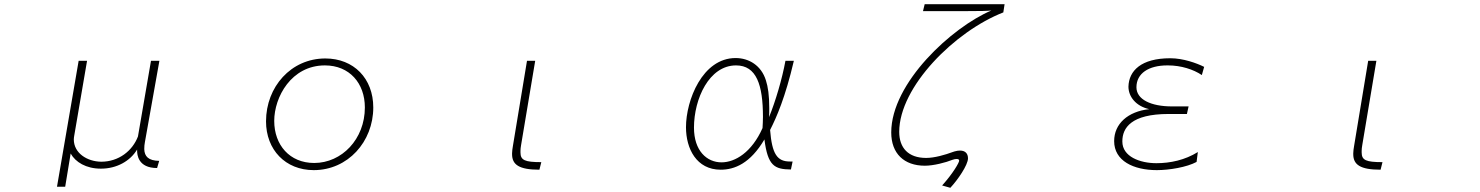

<svg xmlns="http://www.w3.org/2000/svg" viewBox="-20 -779 7040 913"><path d="M354 -490 251 109H290L316 -49C339 -8 389 23 460 23C535 23 599 -13 632 -68V-63C632 -44 636 20 727 20L737 -14C686 -15 667 -35 666 -70C666 -82 667 -93 669 -103L738 -490H698L636 -130C610 -62 545 -10 461 -10C394 -11 331 -51 331 -116C331 -122 332 -128 333 -134L394 -490Z M1472 30C1634 30 1755 -105 1755 -268C1755 -406 1662 -501 1527 -501C1364 -501 1245 -366 1245 -202C1245 -67 1337 30 1472 30ZM1474 -4C1357 -4 1284 -90 1284 -204C1284 -317 1365 -468 1525 -468C1642 -468 1715 -383 1715 -268C1715 -117 1605 -4 1474 -4Z M2545 28 2554 -8C2476 -8 2455 -17 2455 -54V-62C2455 -69 2456 -79 2458 -90L2525 -490H2486L2419 -85C2417 -73 2415 -60 2415 -50V-46C2415 4 2448 28 2545 28Z M3741 27 3749 -11H3736C3676 -11 3651 -46 3642 -161C3673 -222 3714 -315 3755 -490H3715C3699 -403 3668 -298 3637 -222C3638 -237 3638 -251 3638 -264C3638 -326 3632 -366 3622 -397C3600 -468 3541 -503 3478 -503C3320 -503 3242 -302 3242 -174C3242 -72 3292 28 3407 28C3473 28 3548 -2 3615 -116C3631 10 3663 26 3741 27ZM3606 -170C3555 -55 3476 -7 3411 -7C3341 -7 3280 -62 3280 -172C3280 -309 3352 -468 3480 -468C3577 -468 3608 -376 3608 -223C3608 -205 3607 -188 3606 -170Z M4460 103 4499 114C4533 78 4583 6 4583 -26C4583 -48 4571 -63 4545 -63C4538 -63 4529 -62 4519 -59L4510 -56C4475 -43 4424 -28 4384 -28C4299 -28 4256 -76 4256 -152C4256 -366 4520 -630 4751 -720L4757 -759H4377L4369 -726H4558C4647 -726 4673 -727 4694 -729C4507 -650 4218 -385 4218 -149C4218 -49 4279 9 4378 9C4419 9 4477 -6 4509 -19C4517 -22 4524 -23 4529 -23C4536 -23 4541 -21 4541 -15C4541 -6 4513 44 4460 103Z M5670 -9 5676 -56C5615 -18 5545 -3 5479 -3C5401 -3 5317 -34 5317 -106V-107C5317 -171 5359 -237 5537 -237H5624L5632 -273H5553C5453 -273 5384 -306 5384 -364C5384 -430 5442 -468 5531 -468H5534C5596 -468 5655 -449 5695 -422L5706 -461C5670 -479 5606 -502 5545 -502C5407 -502 5348 -443 5346 -367C5346 -320 5381 -274 5445 -260C5343 -249 5278 -190 5278 -108C5278 -14 5370 30 5481 30C5540 30 5624 16 5670 -9Z M6545 28 6554 -8C6476 -8 6455 -17 6455 -54V-62C6455 -69 6456 -79 6458 -90L6525 -490H6486L6419 -85C6417 -73 6415 -60 6415 -50V-46C6415 4 6448 28 6545 28Z"/></svg>

Font: LINE Seed JP_OTF Thin
Style: Regular
Weight: 250
Designer: LY Corporation & Fontrix & Fontworks
Version: Version 1.007